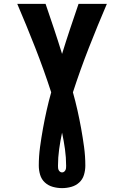

<svg xmlns="http://www.w3.org/2000/svg" viewBox="-20 -755 640 990"><path d="M300 215Q276 215 252.5 208.5Q229 202 211.5 186Q194 170 187 146.5Q180 123 180 99Q180 51 186.5 3Q193 -45 201.5 -92Q210 -139 220.5 -186Q231 -233 244 -279Q206 -396 161.5 -509.5Q117 -623 69 -735H215Q237 -671 258.5 -606.5Q280 -542 300 -477Q320 -542 341.5 -606.5Q363 -671 385 -735H531Q483 -623 438.5 -509.5Q394 -396 356 -279Q369 -233 379.5 -186Q390 -139 398.5 -92Q407 -45 413.5 3Q420 51 420 99Q420 123 413 146.5Q406 170 388.5 186Q371 202 347.5 208.5Q324 215 300 215ZM300 134Q306 134 310.5 130.5Q315 127 317.5 122Q320 117 320.5 111.5Q321 106 321 100Q321 57 315 14Q309 -29 300 -71Q291 -29 285 14Q279 57 279 100Q279 106 279.5 111.5Q280 117 282.5 122Q285 127 289.5 130.5Q294 134 300 134Z"/></svg>

Font: Iosevka SS04 Heavy Extended
Style: Regular
Weight: 900
Width: 7
Monospace: yes
Designer: Belleve Invis
Foundry: Belleve Invis
Version: Version 19.0.0; ttfautohint (v1.8.4)